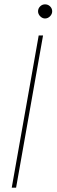

<svg xmlns="http://www.w3.org/2000/svg" viewBox="-20 -863 260 883"><path d="M34 0 158 -700H178L54 0ZM187 -778Q175 -778 165 -788Q155 -798 155 -811Q155 -824 164.5 -833.5Q174 -843 187 -843Q201 -843 210.5 -833.5Q220 -824 220 -811Q220 -798 210 -788Q200 -778 187 -778Z"/></svg>

Font: DM Sans Thin
Style: Italic
Weight: 250
Italic angle: -10°
Designer: Colophon Foundry, Jonny Pinhorn
Foundry: Colophon Foundry
Version: Version 4.004;gftools[0.9.30]